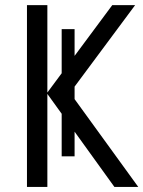

<svg xmlns="http://www.w3.org/2000/svg" viewBox="-20 -734 563 754"><path d="M272.9 -120.1H222.2V-619.6H272.9ZM522.9 0H429.2L166 -365.2V0H85.9V-713.9H166V-370.6L420.9 -713.9H510.7L254.9 -369.6Z"/></svg>

Font: Open Sans SemiCondensed
Style: Regular
Weight: 400
Width: 4
Designer: Monotype Design Team
Foundry: Monotype Imaging Inc.
Version: Version 3.000